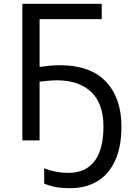

<svg xmlns="http://www.w3.org/2000/svg" viewBox="-20 -734 691 1004"><path d="M277 -314Q257 -314 229.5 -311.5Q202 -309 187 -307V0H97V-714H512V-634H187V-384Q206 -387 235.5 -390Q265 -393 292 -393Q453 -393 534 -307Q615 -221 615 -73Q615 36 581 108Q547 180 487 215Q427 250 349 250Q303 250 271.5 244Q240 238 211 226V146Q242 158 273 164Q304 170 338 170Q428 170 474.5 108.5Q521 47 521 -73Q521 -192 457 -253Q393 -314 277 -314Z"/></svg>

Font: Noto Sans Living
Style: Regular
Weight: 400
Designer: Monotype Design Team
Foundry: Monotype Imaging Inc.
Version: Version 2.013; ttfautohint (v1.8.4.7-5d5b)